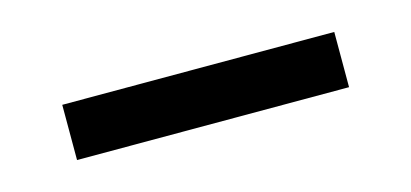

<svg xmlns="http://www.w3.org/2000/svg" viewBox="-26 -380 482 225"><g transform="rotate(-15 215.0 -267.5)"><path d="M380 -234H50V-301H380Z"/></g></svg>

Font: Fivo Sans
Style: Regular
Weight: 400
Designer: Alexander Slobzheninov
Foundry: Alexander Slobzheninov
Version: 1.0